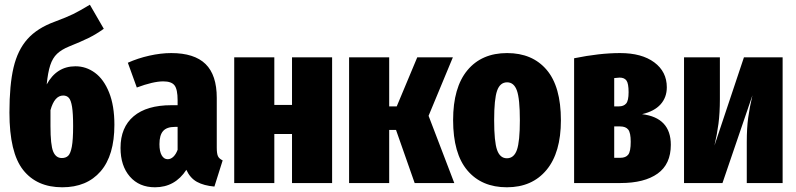

<svg xmlns="http://www.w3.org/2000/svg" viewBox="-20 -776 3374 814"><path d="M465 -247Q465 -117 406.5 -49.5Q348 18 244 18Q136 18 78 -55.5Q20 -129 20 -299Q20 -416 37.5 -490Q55 -564 96.5 -610.5Q138 -657 212 -684Q263 -703 290.5 -716.5Q318 -730 361 -756L420 -654Q388 -631 355.5 -615Q323 -599 273 -579Q241 -566 222 -548Q203 -530 193 -499.5Q183 -469 178 -418Q220 -495 300 -495Q345 -495 382.5 -467.5Q420 -440 442.5 -384Q465 -328 465 -247ZM290 -242Q290 -295 285.5 -323Q281 -351 272 -361Q263 -371 248 -371Q211 -371 194 -309V-242Q194 -161 205.5 -133.5Q217 -106 242 -106Q259 -106 269 -115.5Q279 -125 284.5 -154Q290 -183 290 -242Z M924 -96 889 15Q844 11 815 -5Q786 -21 770 -56Q722 18 637 18Q570 18 530.5 -27.5Q491 -73 491 -149Q491 -236 546.5 -283Q602 -330 707 -330H733V-351Q733 -397 720 -414Q707 -431 672 -431Q630 -431 560 -405L522 -510Q564 -529 613 -540Q662 -551 706 -551Q804 -551 851.5 -504.5Q899 -458 899 -361V-150Q899 -125 904 -114Q909 -103 924 -96ZM733 -141V-238H721Q687 -238 671.5 -220.5Q656 -203 656 -165Q656 -134 665.5 -117.5Q675 -101 691 -101Q704 -101 715 -111.5Q726 -122 733 -141Z M1218 0V-208H1143V0H973V-533H1143V-331H1218V-533H1388V0Z M1900 -533 1797 -285 1906 0H1738L1659 -225H1630V0H1460V-533H1630V-325H1662L1749 -533Z M2358 -266Q2358 -129 2297 -55.5Q2236 18 2129 18Q2022 18 1961.5 -53.5Q1901 -125 1901 -267Q1901 -405 1961.5 -478Q2022 -551 2130 -551Q2237 -551 2297.5 -480Q2358 -409 2358 -266ZM2075 -267Q2075 -175 2087.5 -140Q2100 -105 2129 -105Q2159 -105 2171.5 -140.5Q2184 -176 2184 -266Q2184 -357 2171.5 -392Q2159 -427 2130 -427Q2100 -427 2087.5 -391.5Q2075 -356 2075 -267Z M2824 -162Q2824 -80 2768 -40Q2712 0 2611 0H2414V-529Q2522 -551 2609 -551Q2701 -551 2754 -511.5Q2807 -472 2807 -406Q2807 -363 2780.5 -333.5Q2754 -304 2702 -292Q2824 -277 2824 -162ZM2584 -445V-325H2604Q2624 -325 2634.5 -337Q2645 -349 2645 -385Q2645 -422 2636 -434.5Q2627 -447 2607 -447Q2602 -447 2584 -445ZM2654 -175Q2654 -213 2643.5 -226.5Q2633 -240 2609 -240H2584V-107H2610Q2633 -107 2643.5 -120.5Q2654 -134 2654 -175Z M3298 0H3146V-174Q3146 -233 3152 -277Q3158 -321 3170 -372L3043 0H2880V-533H3032V-356Q3032 -297 3026 -251.5Q3020 -206 3009 -159L3134 -533H3298Z"/></svg>

Font: Fira Sans Extra Condensed ExtraBold
Style: Regular
Weight: 800
Width: 1
Designer: Carrois Corporate & Edenspiekermann AG
Foundry: Carrois Corporate GbR & Edenspiekermann AG
Version: Version 4.203